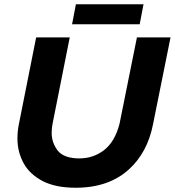

<svg xmlns="http://www.w3.org/2000/svg" viewBox="-20 -876 822 903"><path d="M637 -762H319L337 -856H655ZM336 7Q243 7 182.5 -23.5Q119.5 -56 90.8 -109Q62 -162 62 -225Q62 -259 69 -293L150 -700H308L227 -293Q223 -273 223 -250Q223 -205 252 -167Q282 -131 353 -131Q419 -131 469.5 -170Q520 -209 542 -293L624 -700H782L700 -293Q674 -159 586.5 -79.5Q491.5 7 336 7Z"/></svg>

Font: Argentum Sans SemiBold
Style: Italic
Weight: 600
Italic angle: -11°
Designer: Julieta Ulanovsky (font), Cristiano Sobral (main changes and remaster)
Foundry: Julieta Ulanovsky (font), Cristiano Sobral (main changes and remaster)
Version: Version 2.007;June 15, 2022;FontCreator 14.0.0.2814 64-bit; 